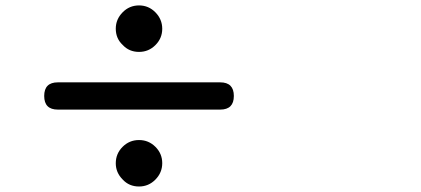

<svg xmlns="http://www.w3.org/2000/svg" viewBox="-20 -721 1540 702"><path d="M488.3 -39.1Q452.1 -39.1 428.7 -64.5Q403.3 -89.8 403.3 -124Q403.3 -159.2 428.2 -184.1Q453.1 -209 488.3 -209Q523.4 -209 548.3 -184.1Q573.2 -159.2 573.2 -124.5Q573.2 -89.8 548.3 -64.5Q523.4 -39.1 488.3 -39.1ZM191.4 -320.3Q141.6 -320.3 141.6 -370.1Q141.6 -419.9 191.4 -419.9H785.2Q835 -419.9 835 -370.1Q835 -320.3 785.2 -320.3H488.3ZM488.3 -531.2Q452.1 -531.2 428.7 -556.6Q403.3 -580.1 403.3 -616.2Q403.3 -650.4 428.2 -675.8Q453.1 -701.2 488.3 -701.2Q523.4 -701.2 548.3 -675.8Q573.2 -650.4 573.2 -615.7Q573.2 -581.1 548.3 -556.2Q523.4 -531.2 488.3 -531.2Z"/></svg>

Font: Bpmf GenSen Rounded B
Style: B
Weight: 700
Foundry: But Ko
Version: Version 1.320